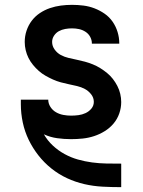

<svg xmlns="http://www.w3.org/2000/svg" viewBox="-20 -562 590 792"><path d="M479 210Q441 210 403 208Q365 206 328 197.5Q291 189 256.5 173Q222 157 192 133Q162 109 138.5 79Q115 49 98.5 15Q82 -19 74 -56.5Q66 -94 66 -132V-151H179Q179 -135 188 -121Q197 -107 211 -99Q225 -91 241 -88Q257 -85 273 -85Q288 -85 303.5 -87Q319 -89 333 -95.5Q347 -102 357 -114Q367 -126 367 -142Q367 -159 356 -173Q345 -187 330 -195Q315 -203 298 -207Q281 -211 264 -214.5Q247 -218 230.5 -222.5Q214 -227 198.5 -234Q183 -241 168 -249.5Q153 -258 140 -269.5Q127 -281 116 -294.5Q105 -308 97.5 -323Q90 -338 86 -355Q82 -372 82 -389Q82 -413 89.5 -435.5Q97 -458 111 -476.5Q125 -495 144.5 -508Q164 -521 186 -528.5Q208 -536 231 -539Q254 -542 277 -542Q301 -542 324.5 -539Q348 -536 370 -527.5Q392 -519 411.5 -505.5Q431 -492 444.5 -472.5Q458 -453 465 -430Q472 -407 472 -384V-382H359V-383Q359 -397 352 -410Q345 -423 332.5 -431Q320 -439 306 -442Q292 -445 277 -445Q263 -445 249 -442.5Q235 -440 223 -433.5Q211 -427 203 -415Q195 -403 195 -389Q195 -372 205.5 -357.5Q216 -343 231 -335Q246 -327 263 -323Q280 -319 297 -315.5Q314 -312 330.5 -307.5Q347 -303 363 -296.5Q379 -290 393.5 -281Q408 -272 421.5 -261Q435 -250 445.5 -236.5Q456 -223 464 -207.5Q472 -192 476 -175Q480 -158 480 -141Q480 -117 472 -94Q464 -71 448.5 -52.5Q433 -34 412 -21Q391 -8 368 -0.5Q345 7 321 9.5Q297 12 273 12Q244 12 215.5 8Q187 4 161 -8Q176 18 198 38.5Q220 59 246.5 73.5Q273 88 301.5 96Q330 104 359.5 108Q389 112 419 112.5Q449 113 479 113H480V210Z"/></svg>

Font: Lode
Style: Bold
Weight: 700
Monospace: yes
Designer: Belleve Invis
Foundry: Belleve Invis
Version: Version 29.2.0; ttfautohint (v1.8.3)